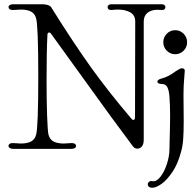

<svg xmlns="http://www.w3.org/2000/svg" viewBox="-20 -701 920 903"><path d="M41 -1Q31 -1 25.5 -5Q20 -9 20 -15Q20 -21 26.5 -25Q33 -29 43 -28Q67 -26 78 -26Q108 -26 126 -35.5Q144 -45 150 -68Q160 -104 160 -341Q160 -578 150 -614Q144 -637 126 -646.5Q108 -656 78 -656Q67 -656 43 -654H39Q30 -654 25 -658Q20 -662 20 -668Q20 -673 25.5 -677Q31 -681 41 -681H179Q193 -681 204.5 -677.5Q216 -674 220 -668Q325 -500 407 -385.5Q489 -271 597 -144Q602 -137 607 -137Q615 -137 615 -150L616 -599Q616 -630 592.5 -643Q569 -656 535 -656Q523 -656 505 -654H502Q494 -654 490 -658Q486 -662 486 -668Q486 -673 490.5 -677Q495 -681 503 -681H741Q749 -681 753.5 -677Q758 -673 758 -667Q758 -661 753 -657Q748 -653 739 -654Q733 -655 720 -655Q692 -655 674 -641Q656 -627 656 -599V-44Q656 -23 647.5 -12.5Q639 -2 626 -2Q613 -2 605 -13Q519 -127 364 -343Q230 -529 221 -541Q217 -548 211 -548Q203 -548 203 -536Q199 -459 199 -321Q199 -228 201.5 -157Q204 -86 208 -68Q214 -45 232 -35.5Q250 -26 280 -26Q291 -26 315 -28H319Q328 -28 333 -24Q338 -20 338 -14Q338 -9 332.5 -5Q327 -1 317 -1ZM748 -502Q748 -526 764.5 -542.5Q781 -559 804 -559Q827 -559 843.5 -542.5Q860 -526 860 -502Q860 -479 843.5 -462.5Q827 -446 804 -446Q781 -446 764.5 -462.5Q748 -479 748 -502ZM675 166Q675 159 681 154Q687 149 698 151Q716 154 734.5 130.5Q753 107 765 70Q777 33 777 0Q777 -27 778 -47Q780 -109 780 -156Q780 -207 777 -246Q775 -274 767.5 -290Q760 -306 741 -306Q731 -306 725.5 -309Q720 -312 720 -317Q720 -321 725.5 -325.5Q731 -330 741 -332Q772 -340 805 -365Q809 -367 819 -373.5Q829 -380 835 -380Q849 -380 849 -368L847 -341Q843 -299 843 -259L844 -131Q844 -79 841.5 -45.5Q839 -12 831 15Q816 71 790.5 108.5Q765 146 739.5 164Q714 182 696 182Q686 182 680.5 177.5Q675 173 675 166Z"/></svg>

Font: Hina Mincho
Style: Regular
Weight: 400
Designer: satsuyako
Foundry: satsuyako
Version: Version 1.100